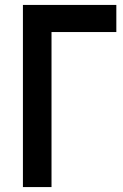

<svg xmlns="http://www.w3.org/2000/svg" viewBox="-20 -759 499 779"><path d="M73 -739H452V-629H189V0H73Z"/></svg>

Font: Involve SemiBold
Style: Regular
Weight: 600
Designer: Stefan Peev
Foundry: Context Ltd.
Version: Version 1.001